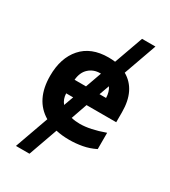

<svg xmlns="http://www.w3.org/2000/svg" viewBox="-229 -872 1058 1193"><g transform="rotate(30 300.0 -276.0)"><path d="M193 -330Q198 -386 231 -415.5Q264 -445 310 -445Q316 -445 316 -445L275 -330ZM419 -330H372L398 -402Q418 -373 419 -330ZM190 -231H240L215 -162Q191 -191 190 -231ZM350 10Q396 10 442.5 1.5Q489 -7 533 -29V-146Q431 -109 358 -109Q325 -109 296 -116L336 -231H549V-303Q549 -462 441 -524L525 -760H429L355 -553Q332 -556 307 -556Q183 -556 116 -480Q49 -404 49 -276Q49 -104 169 -33L83 208H180L254 0Q298 10 350 10Z"/></g></svg>

Font: Noto Sans Mono UI
Style: Bold
Weight: 700
Designer: Monotype Design team
Foundry: Monotype Imaging Inc.
Version: 1.000